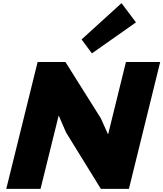

<svg xmlns="http://www.w3.org/2000/svg" viewBox="-20 -1206 1043 1226"><path d="M1002.9 -810.1 803.2 0H624L401.9 -359.9L356 -465.8H354L238.8 0H20L220.2 -810.1H397.9L624 -450.2L668.9 -350.1H670.9L784.2 -810.1ZM755.9 -1186 848.1 -1063 566.9 -865.2 501 -954.1Z"/></svg>

Font: Sinkin Sans 900 X Black Italic
Style: Regular
Weight: 950
Italic angle: -112°
Designer: Keith Bates
Foundry: K-Type
Version: Sinkin Sans (version 1.0)  by Keith Bates   •   © 2014   www